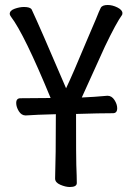

<svg xmlns="http://www.w3.org/2000/svg" viewBox="-20 -735 540 770"><path d="M260 15Q243 15 222 6Q201 -3 201 -19Q204 -106 204 -277Q123 -275 83 -272Q66 -272 55.5 -289Q45 -306 45 -322Q45 -341 62 -341L183 -342Q77 -599 24 -668Q19 -675 19 -679Q19 -693 39 -700Q59 -707 76 -707Q101 -707 107 -697Q139 -629 245 -381Q270 -433 330 -577Q360 -646 365 -659Q378 -692 384 -703.5Q390 -715 412 -715Q431 -715 451 -705Q471 -695 471 -682L470 -676Q446 -643 401 -549L308 -344Q357 -346 411 -351Q428 -351 439 -334Q450 -317 450 -301Q450 -281 433 -281Q380 -281 285 -278Q285 -94 286 -74Q288 -25 288 -1Q288 15 260 15Z"/></svg>

Font: LXGW WenKai Mono Medium
Style: Regular
Weight: 500
Monospace: yes
Designer: LXGW / Fontworks Inc.
Foundry: LXGW / Fontworks Inc.
Version: Version 1.520; June 14, 2025